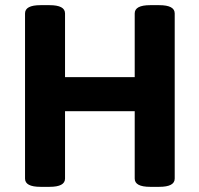

<svg xmlns="http://www.w3.org/2000/svg" viewBox="-20 -722 773 744"><path d="M137 2Q77 2 77 -30V-670Q77 -702 137 -702H172Q232 -702 232 -670V-423H502V-670Q502 -702 562 -702H597Q657 -702 657 -670V-30Q657 2 597 2H562Q502 2 502 -30V-291H232V-30Q232 2 172 2Z"/></svg>

Font: Asap
Style: Bold
Weight: 700
Designer: Pablo Cosgaya
Foundry: Omnibus-Type
Version: Version 3.001; ttfautohint (v1.8.3)